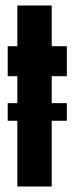

<svg xmlns="http://www.w3.org/2000/svg" viewBox="-20 -678 269 698"><path d="M8 -239V-303H223V-239ZM43 0V-401H8V-510H43V-658H168V-510H223V-401H168V0Z"/></svg>

Font: Saira UltraCondensed Black
Style: Regular
Weight: 900
Width: 1
Designer: Hector Gatti with collaboration of the Omnibus-Type team
Foundry: Omnibus-Type
Version: Version 1.101